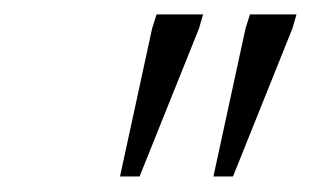

<svg xmlns="http://www.w3.org/2000/svg" viewBox="-20 -702 422 260"><path d="M142.5 -463 186 -663.5 192 -682.5H255L249.5 -663.5L169 -463ZM269 -463 312.5 -663.5 318.5 -682.5H381.5L376 -663.5L295.5 -463Z"/></svg>

Font: Newsreader Light
Style: Italic
Weight: 300
Italic angle: -17°
Designer: Hugues Gentile
Foundry: Production Type
Version: Version 1.003